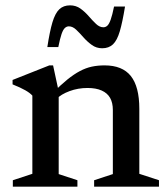

<svg xmlns="http://www.w3.org/2000/svg" viewBox="-20 -698 626 718"><path d="M199.5 -356V-47L269.5 -24V0H28V-24L101 -48V-340.5Q92 -350.5 75 -360.2Q58 -370 27 -382.5V-399L164.5 -453.5H178.5ZM332 -24 402 -47V-287Q402 -313.5 391.8 -331.8Q381.5 -350 360.2 -359.5Q339 -369 307.5 -369Q271.5 -369 240 -357.2Q208.5 -345.5 192 -328.5L174 -347.5Q206 -379.5 231.2 -400Q256.5 -420.5 278.8 -432.2Q301 -444 323.5 -448.8Q346 -453.5 371 -453.5Q437.5 -453.5 469.2 -413.8Q501 -374 501 -291V-48L574.5 -24V0H332ZM447.5 -673.5Q438 -615 428 -581Q418 -547 402.5 -532.2Q387 -517.5 362 -517.5Q340.5 -517.5 323.5 -529.8Q306.5 -542 292.2 -558.2Q278 -574.5 264.8 -587Q251.5 -599.5 237.5 -599.5Q229.5 -599.5 222.8 -593.5Q216 -587.5 210.2 -570.8Q204.5 -554 198 -522H157Q166 -581 176.2 -615Q186.5 -649 202 -663.5Q217.5 -678 242 -678Q264 -678 281 -665.8Q298 -653.5 312 -637.2Q326 -621 339.2 -608.5Q352.5 -596 366.5 -596Q375 -596 381.5 -602Q388 -608 394 -624.8Q400 -641.5 406.5 -673.5Z"/></svg>

Font: Newsreader 16pt 16pt Medium
Style: Regular
Weight: 500
Version: Version 1.003